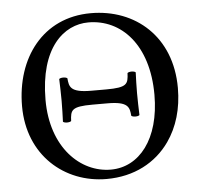

<svg xmlns="http://www.w3.org/2000/svg" viewBox="-49 -709 801 770"><g transform="rotate(-5 351.0 -324.0)"><path d="M319 -348C234 -348 231 -372 228 -406C222 -412 201 -412 195 -406C196 -371 197 -352 197 -318C197 -285 196 -264 195 -234C201 -228 222 -228 228 -234C230 -278 234 -292 319 -292H379C464 -292 467 -268 470 -234C476 -228 497 -228 503 -234C502 -269 501 -288 501 -322C501 -355 502 -376 503 -406C497 -412 476 -412 470 -406C468 -362 464 -348 379 -348ZM331 -622C463 -622 570 -512 570 -310C570 -131 484 -26 370 -26C248 -26 133 -135 133 -327C133 -537 232 -622 331 -622ZM666 -329C666 -536 523 -658 344 -658C150.3 -658 37 -503.9 37 -310C37 -113 180 10 350 10C460.8 10 549.3 -37.7 604.2 -116C644 -172.7 666 -245 666 -329Z"/></g></svg>

Font: Libertinus Math
Style: Regular
Weight: 400
Designer: Philipp H. Poll
Foundry: Khaled Hosny
Version: Version 6.2